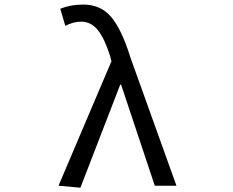

<svg xmlns="http://www.w3.org/2000/svg" viewBox="-20 -829 1040 857"><path d="M338.9 8.8 241.2 0 477.5 -555.7 471.7 -578.1Q447.3 -656.2 417 -694.3Q386.7 -732.4 341.8 -732.4Q308.6 -732.4 271.5 -713.9L249 -790Q294.9 -808.6 351.6 -808.6Q429.7 -808.6 476.6 -752.9Q523.4 -697.3 561.5 -574.2L767.6 0H670.9L520.5 -451.2H516.6Z"/></svg>

Font: GenEi Gothic M Regular
Style: Regular
Weight: 400
Designer: o_tamon (Modified); [Source Han Sans]
Ryoko NISHIZUKA  (kana & ideographs); Paul D. Hunt (Latin, Greek & Cyrillic); Wenl
Version: Version 1.1a;Original Version 1.004